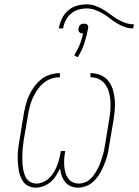

<svg xmlns="http://www.w3.org/2000/svg" viewBox="-20 -857 640 885"><path d="M144 8Q127 8 112 1Q97 -6 87.5 -19Q78 -32 72.5 -48Q67 -64 65 -80.5Q63 -97 62 -114Q61 -131 62 -148.5Q63 -166 65.5 -183.5Q68 -201 71 -218L89 -329Q93 -351 98.5 -373Q104 -395 113.5 -416Q123 -437 137 -456.5Q151 -476 169.5 -491Q188 -506 211 -513Q234 -520 256 -520V-501Q236 -501 215.5 -494Q195 -487 179 -473Q163 -459 151 -441Q139 -423 130.5 -404Q122 -385 117 -365Q112 -345 109 -326L90 -215Q88 -200 86 -184.5Q84 -169 83.5 -153.5Q83 -138 83 -123Q83 -108 84.5 -93.5Q86 -79 89.5 -64.5Q93 -50 100 -37.5Q107 -25 120 -18Q133 -11 148 -11Q164 -11 179.5 -18Q195 -25 207.5 -37Q220 -49 228.5 -63.5Q237 -78 243 -93.5Q249 -109 253 -124.5Q257 -140 260 -156V-161H280V-156Q277 -140 276 -124.5Q275 -109 276 -93.5Q277 -78 281 -63Q285 -48 293 -36Q301 -24 314.5 -17.5Q328 -11 344 -11Q358 -11 372 -16.5Q386 -22 397.5 -33Q409 -44 417 -56.5Q425 -69 432 -82.5Q439 -96 443.5 -110Q448 -124 452.5 -138Q457 -152 460 -166Q463 -180 465 -194L483 -305Q487 -326 488.5 -347.5Q490 -369 489 -390Q488 -411 482.5 -431Q477 -451 466 -467Q455 -483 437 -492Q419 -501 397 -501V-520Q421 -520 443 -511Q465 -502 479 -484.5Q493 -467 500 -444.5Q507 -422 509 -398.5Q511 -375 509 -350.5Q507 -326 503 -302L484 -191Q482 -176 479 -160Q476 -144 471 -128Q466 -112 459.5 -96.5Q453 -81 445 -66Q437 -51 426.5 -37.5Q416 -24 402.5 -13.5Q389 -3 372.5 2.5Q356 8 340 8Q322 8 306.5 1.5Q291 -5 280.5 -18Q270 -31 264.5 -47.5Q259 -64 257 -81Q249 -64 238.5 -47.5Q228 -31 213.5 -18.5Q199 -6 180.5 1Q162 8 144 8ZM251 -726Q255 -748 265 -770Q275 -792 293 -808Q311 -824 334 -830.5Q357 -837 379 -837Q400 -837 419.5 -830Q439 -823 456 -813Q473 -803 488.5 -791Q504 -779 520.5 -769Q537 -759 556.5 -752Q576 -745 597 -745L594 -726Q573 -726 554 -733Q535 -740 518.5 -750Q502 -760 487 -772Q472 -784 455 -794Q438 -804 419 -811Q400 -818 379 -818Q360 -818 341 -812.5Q322 -807 307 -794Q292 -781 283 -763Q274 -745 271 -726ZM338 -593 322 -602Q337 -626 347.5 -651.5Q358 -677 363 -704Q362 -704 361.5 -703.5Q361 -703 360 -703Q356 -703 352 -704.5Q348 -706 345 -709.5Q342 -713 341.5 -717Q341 -721 342 -726Q343 -730 344.5 -734.5Q346 -739 350 -742.5Q354 -746 359 -747Q364 -748 368 -748Q372 -748 376 -747Q380 -746 383 -742.5Q386 -739 386.5 -734.5Q387 -730 386 -726Q380 -692 369 -658Q358 -624 338 -593Z"/></svg>

Font: Iosevka Thin Extended
Style: Italic
Weight: 100
Width: 7
Italic angle: -9°
Monospace: yes
Designer: Belleve Invis
Foundry: Belleve Invis
Version: Version 32.5.0; ttfautohint (v1.8.4)